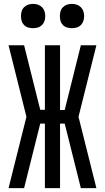

<svg xmlns="http://www.w3.org/2000/svg" viewBox="-20 -968 540 988"><path d="M476 0H396L313 -332H289V0H211V-332H187L104 0H24L116 -367L24 -735H104L187 -403H211V-735H289V-402H313L396 -735H476L384 -367ZM350 -823Q337 -823 325 -826.5Q313 -830 304 -839Q295 -848 291.5 -860Q288 -872 288 -885Q288 -898 291.5 -910Q295 -922 304 -931Q313 -940 325 -944Q337 -948 350 -948Q363 -948 375 -944Q387 -940 396 -931Q405 -922 409 -910Q413 -898 413 -885Q413 -872 409 -860Q405 -848 396 -839Q387 -830 375 -826.5Q363 -823 350 -823ZM150 -823Q137 -823 125 -826.5Q113 -830 104 -839Q95 -848 91.5 -860Q88 -872 88 -885Q88 -898 91.5 -910Q95 -922 104 -931Q113 -940 125 -944Q137 -948 150 -948Q163 -948 175 -944Q187 -940 196 -931Q205 -922 209 -910Q213 -898 213 -885Q213 -872 209 -860Q205 -848 196 -839Q187 -830 175 -826.5Q163 -823 150 -823Z"/></svg>

Font: Iosevka Term
Style: Regular
Weight: 400
Monospace: yes
Designer: Belleve Invis
Foundry: Belleve Invis
Version: Version 30.0.1